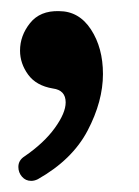

<svg xmlns="http://www.w3.org/2000/svg" viewBox="-20 -142 250 345"><path d="M48 180Q42 183 36 183Q26 183 19.5 175.5Q13 168 13 158Q13 146 24 139Q59 115 78.5 88Q98 61 98 42Q98 20 75 17Q45 12 30.5 -8Q16 -28 16 -51Q16 -78 34 -100.5Q52 -123 86 -122Q122 -122 143.5 -89Q165 -56 165 -9Q165 40 137.5 92.5Q110 145 48 180Z"/></svg>

Font: Kiwi Maru Medium
Style: Regular
Weight: 500
Designer: Hiroki-Chan
Version: Version 1.100